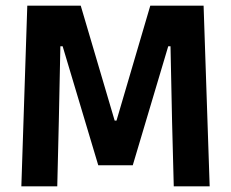

<svg xmlns="http://www.w3.org/2000/svg" viewBox="-20 -659 817 679"><path d="M55.5 0 76.5 -639H265.5L385.5 -232.5H392L511.5 -639H700L721.5 0H594.5L588.5 -230L583 -495.5H575L449.5 -74.5H327.5L201.5 -495.5H193.5L188 -229.5L182.5 0Z"/></svg>

Font: Anek Odia SemiBold
Style: Regular
Weight: 600
Version: Version 1.003